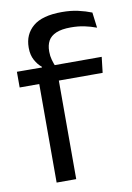

<svg xmlns="http://www.w3.org/2000/svg" viewBox="-79 -727 534 777"><g transform="rotate(-10 188.0 -338.0)"><path d="M230 -676Q267.5 -676 297.2 -669.2Q327 -662.5 352 -652.5L360 -589Q335.5 -598 310.8 -603.2Q286 -608.5 255 -608.5Q217.5 -608.5 194.8 -598.8Q172 -589 162.2 -571.2Q152.5 -553.5 152.5 -528.5V-526Q152.5 -508.5 157 -492.8Q161.5 -477 167 -464L112.5 -462V-472Q97 -484 85.2 -505.5Q73.5 -527 73.5 -555.5V-558Q73.5 -611.5 111.5 -643.8Q149.5 -676 230 -676ZM90 0V-444.5H170.5V0ZM9.5 -405V-469.5L121 -469L154 -469.5H358L350.5 -405Z"/></g></svg>

Font: Anek Gujarati
Style: Regular
Weight: 400
Designer: Mrunmayee Ghaisas (Gujarati), Yesha Goshar (Latin)
Foundry: Ek Type
Version: Version 1.003